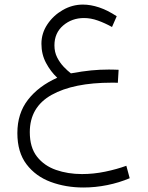

<svg xmlns="http://www.w3.org/2000/svg" viewBox="-20 -480 644 837"><path d="M497.1 -175.8 493.7 -119.1Q484.4 -119.6 478.5 -119.6Q472.7 -119.6 467.3 -119.6Q300.3 -119.6 205.1 -66.4Q109.9 -13.2 109.9 96.2Q109.9 162.6 141.1 202.6Q172.4 242.7 224.1 260.7Q275.9 278.8 337.4 278.8Q388.2 278.8 438.7 268.3Q489.3 257.8 530.8 242.7L545.4 296.9Q499.5 316.4 447.5 326.9Q395.5 337.4 343.8 337.4Q266.6 337.4 200.9 313Q135.3 288.6 95.5 236.1Q55.7 183.6 55.7 100.1Q55.7 14.6 101.8 -44.9Q147.9 -104.5 229.5 -141.1Q200.7 -168 180.7 -205.6Q160.6 -243.2 160.6 -289.1Q160.6 -335 186.5 -373.8Q212.4 -412.6 253.7 -436.3Q294.9 -460 341.3 -460Q375 -460 411.9 -447.8Q448.7 -435.5 488.8 -409.2L468.3 -362.3Q437.5 -379.4 406.7 -390.4Q376 -401.4 346.2 -401.4Q293.5 -401.4 255.4 -368.9Q217.3 -336.4 217.3 -282.2Q217.3 -252.9 229.2 -229.5Q241.2 -206.1 257.8 -188.7Q274.4 -171.4 289.1 -160.2Q339.8 -169.4 377.4 -173.1Q415 -176.8 454.6 -176.8Q466.3 -176.8 474.9 -176.5Q483.4 -176.3 497.1 -175.8Z"/></svg>

Font: Vazirmatn UI NL ExtraLight
Style: Regular
Weight: 200
Designer: Saber Rastikerdar
Foundry: Saber Rastikerdar
Version: Version 33.003